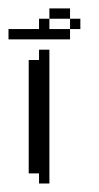

<svg xmlns="http://www.w3.org/2000/svg" viewBox="-44 -410 234 454"><path d="M48.3 23.9V0H23.9V-268.1H48.3V-292.5H72.8V23.9ZM-23.9 -316.9V-341.3H48.3V-365.7H72.8V-341.3H121.6V-316.9ZM121.6 -341.3V-365.7H146V-341.3ZM72.8 -365.7V-390.1H121.6V-365.7Z"/></svg>

Font: FS Mondwest Regular
Style: Regular
Weight: 400
Designer: NZWStudios2024
Foundry: https://fontstruct.com
Version: Version 1.0